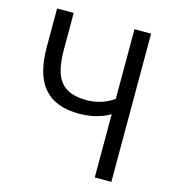

<svg xmlns="http://www.w3.org/2000/svg" viewBox="-106 -793 797 882"><g transform="rotate(15 293.0 -352.5)"><path d="M425 0V-301Q408 -290 384.5 -281.5Q361 -273 334 -268.5Q307 -264 279 -264Q167 -264 112 -327Q57 -390 57 -522V-705H136V-528Q136 -423 173.5 -378Q211 -333 296 -333Q331 -333 364.5 -343.5Q398 -354 425 -374V-705H504V0Z"/></g></svg>

Font: Nunito Sans 10pt Condensed
Style: Regular
Weight: 400
Width: 3
Designer: Vernon Adams
Foundry: Vernon Adams
Version: Version 3.101;gftools[0.9.27]